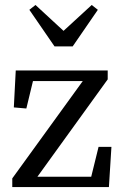

<svg xmlns="http://www.w3.org/2000/svg" viewBox="-20 -759 497 779"><path d="M29.8 0V-35.2L315.9 -430.2H113.8L86.9 -318.8L36.1 -323.2L43.9 -473.1H417V-437L131.8 -42H350.1L379.9 -163.1H432.1L421.9 0ZM377 -719.2 274.9 -570.8H201.2L99.1 -719.2L124 -738.8L237.8 -633.8L352.1 -738.8Z"/></svg>

Font: SourceSerifPro-Regular
Style: Regular
Weight: 400
Designer: Frank Grießhammer
Foundry: Adobe Systems Incorporated
Version: Version 1.014;PS Version 1.0;hotconv 1.0.73;makeotf.lib2.5.5